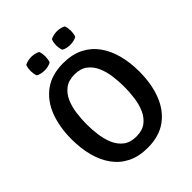

<svg xmlns="http://www.w3.org/2000/svg" viewBox="-239 -990 1138 1138"><g transform="rotate(-45 330.0 -421.0)"><path d="M172 -342Q172 -298 178 -252.2Q184 -206.5 200.8 -167.8Q217.5 -129 248.8 -105.2Q280 -81.5 330 -81.5Q380 -81.5 411 -105.2Q442 -129 458.8 -167.8Q475.5 -206.5 481.5 -252.2Q487.5 -298 487.5 -342Q487.5 -386 481.5 -431.5Q475.5 -477 458.8 -515.5Q442 -554 411 -577.8Q380 -601.5 330 -601.5Q280 -601.5 248.8 -577.8Q217.5 -554 200.8 -515.5Q184 -477 178 -431.5Q172 -386 172 -342ZM46 -342Q46 -444.5 76.8 -524.5Q107.5 -604.5 170.5 -650.5Q233.5 -696.5 330 -696.5Q403 -696.5 456.5 -670Q510 -643.5 545 -595.5Q580 -547.5 597.2 -483Q614.5 -418.5 614.5 -342Q614.5 -239 583.5 -158.8Q552.5 -78.5 489.5 -32.5Q426.5 13.5 330 13.5Q257 13.5 203.5 -13Q150 -39.5 115 -87.8Q80 -136 63 -200.8Q46 -265.5 46 -342ZM437 -743Q423 -743 408.2 -746.2Q393.5 -749.5 383 -756Q378.5 -766.5 376.8 -778.5Q375 -790.5 375 -799.5Q375 -809 376.8 -820.8Q378.5 -832.5 383 -843.5Q393.5 -849.5 408.2 -853Q423 -856.5 437 -856.5Q450.5 -856.5 465.5 -853Q480.5 -849.5 491 -843.5Q495 -832.5 496.8 -820.8Q498.5 -809 498.5 -799.5Q498.5 -790.5 496.8 -778.5Q495 -766.5 491 -756Q480.5 -749.5 465.5 -746.2Q450.5 -743 437 -743ZM222 -743Q208 -743 193.2 -746.2Q178.5 -749.5 168 -756Q164 -766.5 162.2 -778.5Q160.5 -790.5 160.5 -799.5Q160.5 -809 162.2 -820.8Q164 -832.5 168 -843.5Q178.5 -849.5 193.2 -853Q208 -856.5 222 -856.5Q236 -856.5 251 -853Q266 -849.5 276.5 -843.5Q280.5 -832.5 282.2 -820.8Q284 -809 284 -799.5Q284 -790.5 282.2 -778.5Q280.5 -766.5 276.5 -756Q266 -749.5 251 -746.2Q236 -743 222 -743Z"/></g></svg>

Font: Signika Medium
Style: Regular
Weight: 500
Designer: Anna Giedry
Foundry: Anna Giedry
Version: Version 2.000